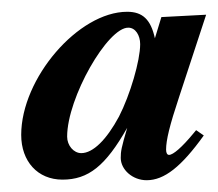

<svg xmlns="http://www.w3.org/2000/svg" viewBox="-20 -705 370 326"><path d="M218 -630C218 -602 201 -544 182 -507C161 -468 138 -445 118 -445C105 -445 94 -458 94 -473C94 -539 163 -659 198 -658C210 -658 218 -645 218 -630ZM330 -680 254 -676 243 -640C236 -672 222 -685 196 -685C113 -685 16 -572 16 -476C16 -431 44 -400 86 -400C130 -400 159 -423 196 -488C186 -454 185 -448 185 -437C185 -417 205 -399 229 -399C259 -399 288 -422 326 -475L313 -484L308 -478C289 -455 274 -442 267 -442C264 -442 262 -445 262 -451C262 -467 268 -492 284 -540Z"/></svg>

Font: XITS
Style: Bold Italic
Weight: 700
Italic angle: -16.33°
Designer: MicroPress Inc., with final additions and corrections provided by Coen Hoffman, Elsevier (retired)
Version: Version 1.302